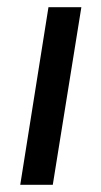

<svg xmlns="http://www.w3.org/2000/svg" viewBox="-20 -511 280 531"><path d="M36 0 114 -491H205L126 0Z"/></svg>

Font: Nunito Sans 10pt SemiCondensed Medium
Style: Italic
Weight: 500
Width: 4
Italic angle: -9°
Designer: Vernon Adams
Foundry: Vernon Adams
Version: Version 3.101;gftools[0.9.27]